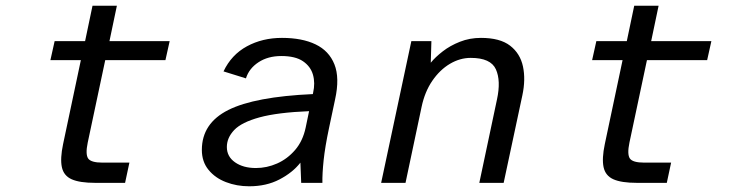

<svg xmlns="http://www.w3.org/2000/svg" viewBox="-20 -640 2568 672"><path d="M313.3 0Q259 0 230.9 -12.5Q202.9 -25 196.5 -55.1Q190.2 -85.2 200.8 -135.6L263 -429.5H156.4L171.2 -496H277.8L303.8 -620H389.1L363.1 -496H573.8L559 -429.5H348.3L287 -140.7Q278.6 -100.3 288.4 -85.5Q298.2 -70.8 339.1 -70.8H432.9L417.8 0Z M852.2 12Q808.5 12 770.8 -2.6Q733 -17.1 709.8 -45.6Q686.5 -74 686.5 -115.3Q686.5 -208.5 779 -255Q871.4 -301.5 1074.9 -310.7L1075.9 -315.4Q1083.6 -349.3 1075.4 -378.4Q1067.2 -407.4 1040.4 -425.7Q1013.7 -443.9 964.6 -443.9Q917.8 -443.9 884.7 -422.1Q851.6 -400.3 840.8 -365.7L762.3 -390.1Q789.9 -448.4 844.2 -477.9Q898.5 -507.4 966.8 -507.4Q1037.2 -507.4 1084.5 -484.7Q1131.7 -462 1150.5 -414.7Q1169.4 -367.3 1152.8 -292L1131.5 -191.5Q1117.7 -126.3 1112.7 -79.1Q1107.8 -31.9 1108.4 0H1034.2L1031.4 -70.7Q1004.4 -36.1 958.4 -12.1Q912.4 12 852.2 12ZM875.7 -51.9Q913.9 -51.9 949.9 -67.8Q985.8 -83.7 1012.9 -115.1Q1039.9 -146.5 1049.8 -193.3L1061.8 -250.9Q951.2 -246.4 888.3 -229.2Q825.5 -212 799.7 -184.9Q774 -157.8 774 -125.5Q774 -92 802.5 -72Q831.1 -51.9 875.7 -51.9Z M1314 0 1419.7 -496H1489.9L1487.7 -420.5Q1503.9 -440.4 1529.7 -460.3Q1555.4 -480.3 1589.6 -493.8Q1623.8 -507.4 1663.3 -507.4Q1730.1 -507.4 1765.4 -480.1Q1800.7 -452.8 1810.4 -407.3Q1820.1 -361.7 1808.3 -306.5L1742.8 0H1657.6L1719.4 -291.8Q1733.7 -357.5 1715.6 -397.4Q1697.5 -437.4 1627.6 -437.4Q1589.9 -437.4 1554.7 -416.6Q1519.6 -395.8 1493.2 -357.4Q1466.8 -319 1455.6 -266L1399.3 0Z M2209.3 0Q2155 0 2126.9 -12.5Q2098.9 -25 2092.5 -55.1Q2086.2 -85.2 2096.8 -135.6L2159 -429.5H2052.4L2067.2 -496H2173.8L2199.8 -620H2285.1L2259.1 -496H2469.8L2455 -429.5H2244.3L2183 -140.7Q2174.6 -100.3 2184.4 -85.5Q2194.2 -70.8 2235.1 -70.8H2328.9L2313.8 0Z"/></svg>

Font: Atkinson Hyperlegible Mono ExtraLight
Style: Italic
Weight: 200
Italic angle: -12°
Monospace: yes
Designer: Elliott Scott, Megan Eiswerth, Linus Boman, Theodore Petrosky, Letters from Sweden
Foundry: Applied Design Works, Letters from Sweden
Version: Version 2.001